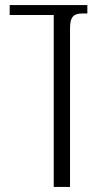

<svg xmlns="http://www.w3.org/2000/svg" viewBox="-20 -734 407 754"><path d="M323 -714H18V-675H191V0H255V-623C255 -670 271 -681 304 -681H323Z"/></svg>

Font: Noto Serif Georgian Condensed Light
Style: Regular
Weight: 300
Width: 3
Designer: Monotype Design Team, Akaki Razmadze
Foundry: Google LLC
Version: Version 2.003